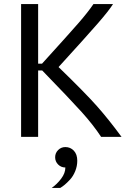

<svg xmlns="http://www.w3.org/2000/svg" viewBox="-20 -670 648 940"><path d="M300 50Q325 50 341.7 67.9Q358.3 85.8 358.3 116.7Q358.3 143.3 348.3 167.9Q338.3 192.5 322.9 209.2Q307.5 225.8 296.2 235Q285 244.2 275 250H233.3Q259.2 231.7 279.6 204.6Q300 177.5 300 150Q279.2 150 264.6 135.4Q250 120.8 250 100Q250 79.2 264.6 64.6Q279.2 50 300 50ZM83.3 -650H166.7V-358.3H185.8Q318.3 -504.2 365 -557.9Q411.7 -611.7 437.5 -650H533.3Q514.2 -619.2 459.2 -555.8Q404.2 -492.5 266.7 -341.7Q397.5 -215 455 -150Q512.5 -85 575 0H475Q436.7 -58.3 380.8 -120.4Q325 -182.5 186.7 -325H166.7V0H83.3Z"/></svg>

Font: BoonBaan
Style: Regular
Weight: 400
Designer: Sungsit Sawaiwan
Foundry: FontUni
Version: Version 2.0